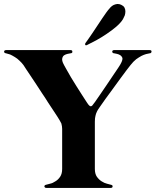

<svg xmlns="http://www.w3.org/2000/svg" viewBox="-65 -920 762 940"><path d="M528.3 -612.3Q536.1 -627.9 534.2 -636.7Q531.2 -644.5 524.4 -649.4Q516.6 -654.3 507.8 -656.2Q499 -658.2 493.2 -659.2Q488.3 -659.2 486.3 -662.1Q484.4 -665 484.4 -668Q484.4 -670.9 487.3 -672.9Q489.3 -674.8 494.1 -674.8Q551.8 -674.8 667 -674.8Q671.9 -674.8 674.8 -672.9Q676.8 -670.9 676.8 -668Q676.8 -667 676.8 -667Q676.8 -664.1 674.8 -662.1Q672.9 -659.2 668.9 -659.2Q661.1 -658.2 650.4 -655.3Q639.6 -652.3 627.9 -646.5Q615.2 -639.6 601.6 -629.9Q587.9 -619.1 574.2 -601.6Q568.4 -593.8 553.7 -575.2Q540 -556.6 522.5 -533.2Q504.9 -509.8 486.3 -483.4Q467.8 -458 451.2 -435.5Q434.6 -413.1 423.8 -396.5Q412.1 -379.9 410.2 -375Q404.3 -363.3 402.3 -352.5Q399.4 -341.8 399.4 -324.2Q399.4 -247.1 399.4 -92.8Q399.4 -69.3 409.2 -54.7Q419.9 -40 432.6 -32.2Q446.3 -23.4 459 -20.5Q471.7 -16.6 477.5 -15.6Q482.4 -14.6 484.4 -12.7Q487.3 -9.8 486.3 -6.8Q486.3 -4.9 484.4 -2Q481.4 0 476.6 0Q372.1 0 162.1 0Q157.2 0 155.3 -2Q152.3 -4.9 152.3 -6.8Q152.3 -9.8 154.3 -12.7Q156.2 -14.6 161.1 -15.6Q167 -16.6 179.7 -20.5Q193.4 -23.4 206.1 -32.2Q219.7 -40 229.5 -54.7Q239.3 -69.3 239.3 -92.8Q239.3 -154.3 239.3 -276.4Q239.3 -283.2 239.3 -289.1Q239.3 -295.9 238.3 -301.8Q237.3 -308.6 235.4 -315.4Q232.4 -322.3 227.5 -330.1Q224.6 -335 216.8 -347.7Q209 -360.4 196.3 -378.9Q184.6 -397.5 169.9 -418.9Q156.2 -441.4 140.6 -463.9Q126 -487.3 111.3 -508.8Q96.7 -531.2 84 -549.8Q71.3 -568.4 62.5 -582Q53.7 -595.7 49.8 -601.6Q41 -613.3 30.3 -623Q19.5 -633.8 7.8 -640.6Q-4.9 -648.4 -15.6 -653.3Q-27.3 -657.2 -36.1 -659.2Q-40 -659.2 -43 -662.1Q-44.9 -664.1 -44.9 -667Q-44.9 -667 -44.9 -668Q-44.9 -670.9 -42 -672.9Q-39.1 -674.8 -34.2 -674.8Q70.3 -674.8 279.3 -674.8Q284.2 -674.8 287.1 -672.9Q289.1 -670.9 289.1 -668Q290 -665 288.1 -662.1Q285.2 -659.2 281.2 -659.2Q275.4 -658.2 265.6 -656.2Q256.8 -654.3 249 -649.4Q242.2 -644.5 240.2 -635.7Q237.3 -627 243.2 -612.3Q248 -601.6 258.8 -583Q268.6 -564.5 282.2 -542Q295.9 -519.5 310.5 -496.1Q325.2 -472.7 337.9 -453.1Q350.6 -433.6 359.4 -419.9Q368.2 -406.2 371.1 -404.3Q378.9 -395.5 386.7 -403.3Q388.7 -405.3 399.4 -419.9Q409.2 -433.6 423.8 -455.1Q438.5 -475.6 455.1 -501Q472.7 -526.4 487.3 -548.8Q502.9 -571.3 513.7 -587.9Q525.4 -605.5 528.3 -612.3ZM352.5 -708Q356.4 -712.9 365.2 -725.6Q374 -739.3 386.7 -756.8Q398.4 -775.4 412.1 -794.9Q424.8 -814.5 435.5 -830.1Q447.3 -846.7 455.1 -858.4Q462.9 -869.1 463.9 -870.1Q469.7 -877.9 476.6 -884.8Q483.4 -891.6 491.2 -895.5Q500 -899.4 508.8 -900.4Q510.7 -900.4 511.7 -900.4Q520.5 -900.4 528.3 -896.5Q539.1 -891.6 543.9 -883.8Q548.8 -875 548.8 -865.2Q548.8 -864.3 548.8 -863.3Q548.8 -854.5 545.9 -844.7Q542 -835 537.1 -826.2Q526.4 -808.6 504.9 -790Q483.4 -771.5 457 -753.9Q432.6 -737.3 406.2 -722.7Q380.9 -709 360.4 -699.2Q358.4 -698.2 356.4 -698.2Q353.5 -698.2 352.5 -700.2Q351.6 -701.2 351.6 -703.1Q351.6 -705.1 352.5 -708Z"/></svg>

Font: Mermaid
Style: Bold
Weight: 400
Designer: Scott Simpson
Version: Version 1.001